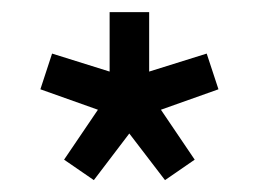

<svg xmlns="http://www.w3.org/2000/svg" viewBox="-20 -802 431 320"><path d="M136.4 -501.8 86.8 -535.9 143.2 -619.1 47.3 -653.2 66.8 -712.7 162.7 -682.7V-781.8H228.6V-682.7L324.5 -712.7L344.1 -653.2L248.2 -619.1L304.5 -535.9L255 -501.8L195.5 -579.5Z"/></svg>

Font: Spartan
Style: Bold
Weight: 700
Designer: Matt Bailey, Mirko Velimirovic
Foundry: Matt Bailey
Version: Version 1.005